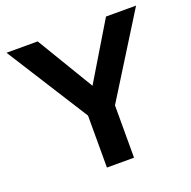

<svg xmlns="http://www.w3.org/2000/svg" viewBox="-127 -846 968 972"><g transform="rotate(-20 357.0 -360.0)"><path d="M287 0H433V-282L706 -720H544L360 -414L176 -720H8L287 -280Z"/></g></svg>

Font: Aspekta 650
Style: Regular
Weight: 650
Designer: Ivo Dolenc
Version: Version 2.000